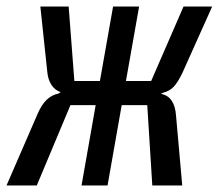

<svg xmlns="http://www.w3.org/2000/svg" viewBox="-39 -570 672 590"><path d="M141 -282.5 147.5 -287Q130 -292.5 119 -309.2Q108 -326 106 -352L85 -550H172L189.5 -321H268L308.5 -550H388.5L348 -321H425.5L525 -550H613L521.5 -346Q507.5 -317 494.8 -303.5Q482 -290 462 -285L455.5 -281.5Q498 -274 502 -214L521 0H429L413.5 -247H335L291.5 0H211.5L255 -247H177.5L74 0H-19L76.5 -220Q89 -249 104.8 -263.8Q120.5 -278.5 141 -282.5Z"/></svg>

Font: JuliaMono
Style: Italic
Weight: 400
Italic angle: -9°
Monospace: yes
Designer: cormullion
Foundry: corm
Version: Version 0.057; ttfautohint (v1.8.4)